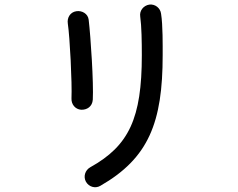

<svg xmlns="http://www.w3.org/2000/svg" viewBox="-20 -782 1040 838"><path d="M418 29C629 -92 690 -248 690 -541C690 -582 691 -673 683 -722C680 -747 657 -765 632 -762C606 -758 588 -735 592 -710C598 -667 599 -599 599 -541C599 -266 543 -146 374 -52C351 -39 343 -11 355 11C368 34 396 42 418 29ZM276 -679C285 -619 295 -420 292 -352C291 -327 308 -305 334 -303C360 -302 383 -317 385 -347C389 -419 376 -620 367 -696C364 -722 338 -737 313 -733C286 -729 272 -704 276 -679Z"/></svg>

Font: 寒蝉半圆体
Style: Regular
Weight: 400
Designer: Yoshimichi Ohira & Warren
Foundry: ChillType
Version: Version 1.800;Glyphs 3.1.1 (3135)